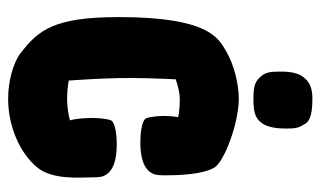

<svg xmlns="http://www.w3.org/2000/svg" viewBox="-178 -590 788 472"><g transform="rotate(90 216.0 -354.0)"><path d="M171 -598C182 -586 196 -583 222 -583C252 -583 270 -586 282 -603C295 -619 296 -649 296 -664C296 -686 295 -693 285 -709C280 -718 270 -728 222 -728C196 -728 182 -720 174 -711C159 -696 156 -674 156 -650C156 -626 157 -611 171 -598ZM416 -186C416 -200 415 -209 413 -214C402 -241 368 -247 334 -247C313 -247 288 -244 278 -236C274 -233 270 -211 270 -188C270 -175 271 -147 276 -132C261 -128 243 -125 223 -125C210 -125 195 -126 178 -129C176 -159 173 -202 172 -252C171 -298 173 -350 175 -392C192 -398 210 -402 223 -402C238 -402 254 -401 268 -398C266 -387 265 -373 265 -364C265 -341 269 -319 273 -316C283 -308 308 -305 329 -305C363 -305 397 -311 408 -338C410 -343 411 -352 411 -366C411 -393 410 -456 392 -487C378 -511 283 -547 223 -547C186 -547 138 -535 106 -516C74 -497 22 -474 22 -252C22 -95 53 -55 109 -12L110 -11C110 -11 111 -11 111 -10C136 8 180 20 223 20C291 20 357 -9 392 -52C423 -90 416 -159 416 -186Z"/></g></svg>

Font: Manosque
Style: Regular
Weight: 400
Designer: Ariel Martín Pérez
Foundry: Ariel Martín Pérez
Version: Version 1.005;hotconv 1.0.109;makeotfexe 2.5.65596